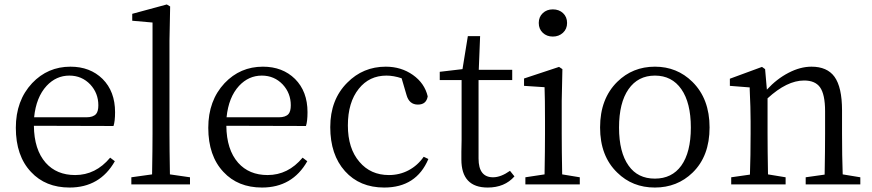

<svg xmlns="http://www.w3.org/2000/svg" viewBox="-20 -827 3912 861"><path d="M292 14Q184 14 119 -56Q51 -128 51 -254Q51 -376 124 -454Q194 -528 296 -528Q384 -528 440 -473Q496 -417 496 -324Q496 -283 489 -262L132 -263Q133 -156 185 -97Q234 -42 317 -42Q409 -42 474 -120L495 -104Q428 14 292 14ZM133 -301H367Q398 -301 411 -316Q421 -328 421 -355Q421 -409 385 -448Q347 -488 291 -488Q232 -488 189 -442Q142 -391 133 -301Z M569 0V-32L662 -45Q664 -163 664 -228V-726L573 -734V-765L728 -807L743 -798L740 -644V-228Q740 -163 742 -45L832 -32V0Z M1155 14Q1047 14 982 -56Q914 -128 914 -254Q914 -376 987 -454Q1057 -528 1159 -528Q1247 -528 1303 -473Q1359 -417 1359 -324Q1359 -283 1352 -262L995 -263Q996 -156 1048 -97Q1097 -42 1180 -42Q1272 -42 1337 -120L1358 -104Q1291 14 1155 14ZM996 -301H1230Q1261 -301 1274 -316Q1284 -328 1284 -355Q1284 -409 1248 -448Q1210 -488 1154 -488Q1095 -488 1052 -442Q1005 -391 996 -301Z M1703 14Q1593 14 1527 -59.5Q1461 -133 1461 -257Q1461 -380 1537 -456Q1608 -528 1710 -528Q1779 -528 1831.5 -491Q1884 -454 1898 -395Q1892 -358 1854 -358Q1815 -358 1803 -401L1781 -476Q1745 -488 1713 -488Q1636 -488 1589 -429Q1540 -368 1540 -264.5Q1540 -161 1592 -101Q1642 -42 1724 -42Q1772 -42 1812.5 -63.5Q1853 -85 1880 -124L1901 -114Q1847 14 1703 14Z M2167 14Q2049 14 2049 -112Q2049 -123 2049 -146Q2050 -177 2050 -199V-468H1952V-505L2054 -517L2078 -665H2133L2127 -514H2277V-468H2126V-116Q2126 -32 2191 -32Q2226 -32 2267 -61L2287 -36Q2243 14 2167 14Z M2336 0V-32L2422 -45Q2424 -155 2424 -228V-284Q2424 -386 2422 -436L2330 -442V-475L2487 -527L2502 -517L2499 -375V-228Q2499 -155 2501 -45L2580 -32V0ZM2459 -785Q2487 -785 2505 -768Q2523 -751 2523 -724Q2523 -697 2504.5 -680Q2486 -663 2459 -663Q2432 -663 2414 -680Q2396 -697 2396 -724Q2396 -751 2414 -768Q2432 -785 2459 -785Z M2748 -53Q2671 -127 2671 -255.5Q2671 -384 2748 -460Q2817 -528 2917 -528Q3016 -528 3085 -460Q3162 -384 3162 -255.5Q3162 -127 3086 -53Q3017 14 2916.5 14Q2816 14 2748 -53ZM3035 -84Q3078 -144 3078 -255Q3078 -366 3035.5 -427Q2993 -488 2917 -488Q2841 -488 2798.5 -427Q2756 -366 2756 -255Q2756 -144 2799 -84Q2840 -26 2916.5 -26Q2993 -26 3035 -84Z M3259 0V-32L3343 -44Q3346 -128 3346 -228V-283Q3346 -342 3342 -425Q3342 -432 3342 -435L3253 -442V-474L3397 -527L3411 -517L3419 -425Q3463 -473 3516 -500.5Q3569 -528 3619 -528Q3689 -528 3722 -483Q3756 -436 3756 -332V-228Q3756 -128 3759 -45L3838 -32V0H3593V-32L3678 -44Q3680 -154 3680 -228V-328Q3680 -404 3657 -436Q3635 -466 3586 -466Q3509 -466 3422 -386V-228Q3422 -155 3424 -45L3503 -32V0Z"/></svg>

Font: GenRyuMin TW R
Style: Regular
Weight: 400
Version: Version 1.501;PS 1;hotconv 16.6.51;makeotf.lib2.5.65220